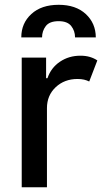

<svg xmlns="http://www.w3.org/2000/svg" viewBox="-20 -788 438 808"><path d="M71.4 0V-545.5H174V-458.8H179.7Q194.6 -502.8 232.2 -528.2Q269.9 -553.6 318.2 -553.6Q340.6 -553.6 358.3 -548.3Q376.1 -543 389.6 -533.7L355.5 -445Q345.9 -449.9 333.8 -452.8Q321.7 -455.6 306.1 -455.6Q251.1 -455.6 214.3 -421Q177.6 -386.4 177.6 -333.1V0ZM69.6 -630.7Q69.6 -690.3 111.9 -729Q154.1 -767.8 226.9 -767.8Q299 -767.8 340.9 -729Q382.8 -690.3 383.2 -630.7H295.8Q295.8 -658 279.8 -678.4Q263.8 -698.9 226.9 -698.9Q188.2 -698.9 172.6 -678.1Q157 -657.3 157 -630.7Z"/></svg>

Font: Inter UI Medium
Style: Regular
Weight: 500
Designer: Rasmus Andersson
Foundry: rsms
Version: 3.2;8d6f07862